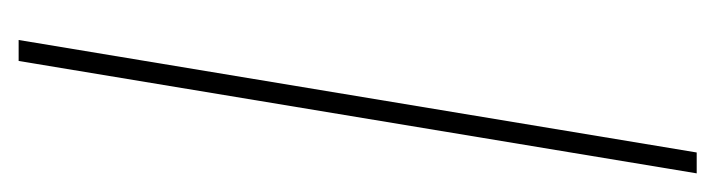

<svg xmlns="http://www.w3.org/2000/svg" viewBox="-301 -467 768 206"><g transform="rotate(90 83.0 -364.0)"><path d="M166 -727.5 45.4 0H22.9L143.6 -727.5Z"/></g></svg>

Font: Inter Display Thin
Style: Italic
Weight: 100
Italic angle: -9.39999°
Designer: Rasmus Andersson
Foundry: rsms
Version: Version 4.000;git-a52131595